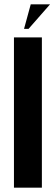

<svg xmlns="http://www.w3.org/2000/svg" viewBox="-20 -873 260 893"><path d="M112.8 -738.8H91.8L123 -853H212.9ZM44.9 -699.2H174.8V0H44.9Z"/></svg>

Font: Moniqa Black Heading
Style: Regular
Weight: 900
Designer: Rajesh Rajput
Foundry: Rajesh Rajput
Version: Version 1.000